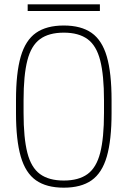

<svg xmlns="http://www.w3.org/2000/svg" viewBox="-20 -858 590 888"><path d="M275 10Q195 10 146.5 -24Q98 -58 76 -134Q54 -210 54 -335V-395Q54 -521 76 -596.5Q98 -672 146.5 -706Q195 -740 275 -740Q355 -740 403.5 -706Q452 -672 474 -596.5Q496 -521 496 -395V-335Q496 -210 474 -134Q452 -58 403.5 -24Q355 10 275 10ZM275 -23Q344 -23 385 -53Q426 -83 443.5 -151.5Q461 -220 461 -336V-394Q461 -510 443.5 -578.5Q426 -647 385 -677Q344 -707 275 -707Q206 -707 165 -677Q124 -647 106.5 -578.5Q89 -510 89 -394V-336Q89 -220 106.5 -151.5Q124 -83 165 -53Q206 -23 275 -23ZM108 -807V-838H442V-807Z"/></svg>

Font: M PLUS Code Latin SemiExpanded ExtraLight
Style: Regular
Weight: 250
Width: 6
Designer: Coji Morishita
Foundry: UNDERFOREST DESIGN
Version: Version 1.002; ttfautohint (v1.8.3)